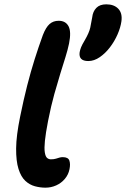

<svg xmlns="http://www.w3.org/2000/svg" viewBox="-20 -856 582 887"><path d="M190 11Q166 11 141.5 4.5Q117 -2 97 -20.5Q77 -39 65.5 -75.5Q54 -112 54.5 -170.5Q55 -229 73 -317Q89 -396 105.5 -460.5Q122 -525 140 -582Q158 -639 178 -694Q192 -730 209 -745Q226 -760 251 -760Q283 -760 296.5 -735Q310 -710 299 -655Q293 -626 282.5 -592.5Q272 -559 259 -517Q246 -475 231 -421.5Q216 -368 202 -297Q191 -240 187.5 -205.5Q184 -171 187 -152Q190 -133 197.5 -126.5Q205 -120 215 -120Q229 -120 238.5 -123Q248 -126 255 -128Q262 -130 270 -130Q295 -130 300.5 -114Q306 -98 301 -74Q296 -49 279.5 -29.5Q263 -10 239.5 0.5Q216 11 190 11ZM388 -574Q342 -574 348 -615Q350 -626 354.5 -637.5Q359 -649 371 -669Q392 -705 397 -728.5Q402 -752 406 -776Q409 -803 425 -819.5Q441 -836 471 -836Q507 -836 526.5 -815.5Q546 -795 541 -758Q537 -729 523 -697Q509 -665 488 -637.5Q467 -610 441 -592Q415 -574 388 -574Z"/></svg>

Font: Shantell Sans SemiBold
Style: Italic
Weight: 600
Italic angle: -11°
Designer: Stephen Nixon, Anya Danilova, Shantell Martin
Foundry: Arrow Type
Version: Version 1.011;[c5ecc13dd]